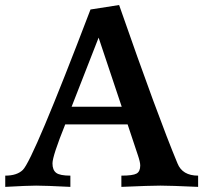

<svg xmlns="http://www.w3.org/2000/svg" viewBox="-40 -730 793 750"><path d="M733.9 0Q625.5 -4.9 586.4 -4.9Q546.9 -4.9 434.1 0V-43.9Q479 -43.9 493.4 -52Q507.8 -60.1 507.8 -83.5Q507.8 -97.2 498 -125.5L458.5 -244.1H214.8Q165 -120.6 165 -91.8Q165 -65.9 179.4 -54.9Q193.8 -43.9 234.9 -43.9V0Q137.2 -4.9 101.1 -4.9Q69.3 -4.9 -19.5 0V-43.9Q26.4 -43.9 49.3 -66.4Q89.8 -106.4 313.5 -692.9L425.3 -710.4Q576.7 -275.9 653.3 -91.8Q672.4 -43.9 733.9 -43.9ZM435.5 -313 345.2 -583 239.7 -313Z"/></svg>

Font: Kelvinch
Style: Bold
Weight: 700
Designer: Paul James Miller
Foundry: High-Logic / Made with FontCreator
Version: Version 3.501;March 28, 2021;FontCreator 13.0.0.2683 64-bit